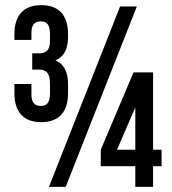

<svg xmlns="http://www.w3.org/2000/svg" viewBox="-20 -725 667 745"><path d="M174 -365C174 -325 161 -314 138 -314C115 -314 102 -327 102 -358V-399H36V-363C36 -291 71 -251 140 -251C209 -251 244 -291 244 -363V-398C244 -443 230 -476 195 -491C228 -504 244 -535 244 -582V-593C244 -665 209 -705 140 -705C71 -705 36 -665 36 -593V-570H102V-598C102 -629 115 -642 138 -642C161 -642 174 -631 174 -591V-566C174 -531 159 -518 132 -518H105V-455H129C160 -455 174 -442 174 -399ZM170 0H235L511 -700H446ZM371 -80H505V0H574V-80H607V-144H574V-444H498L371 -144ZM434 -144 505 -308V-144Z"/></svg>

Font: Bebas Neue
Style: Bold
Weight: 700
Designer: Ryoichi Tsunekawa
Foundry: Ryoichi Tsunekawa
Version: Version 1.300